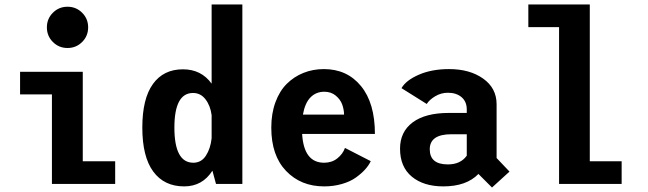

<svg xmlns="http://www.w3.org/2000/svg" viewBox="-20 -820 2890 856"><path d="M346.2 -632.8Q319.5 -606 281 -606Q242.5 -606 215.8 -632.8Q189 -659.5 189 -698Q189 -736.5 215.8 -763.2Q242.5 -790 281 -790Q319.5 -790 346.2 -763.2Q373 -736.5 373 -698Q373 -659.5 346.2 -632.8ZM349 -101H493.5V0H211.5V-399H69.5V-500H349Z M1060.5 0H943L927 -59Q882.5 11 801 11Q712 11 663.2 -55.2Q614.5 -121.5 614.5 -251Q614.5 -380 661.8 -445.5Q709 -511 795.5 -511Q877.5 -511 923.5 -447V-800H1060.5ZM757.5 -251Q757.5 -94.5 842 -94.5Q877.5 -94.5 898 -126Q918.5 -157.5 923.5 -203.5V-306.5Q918 -349 896.2 -377.2Q874.5 -405.5 840.5 -405.5Q757.5 -405.5 757.5 -251Z M1633 -101.5Q1624 -82.5 1607.5 -64.2Q1591 -46 1566.2 -28.2Q1541.5 -10.5 1504.5 0.2Q1467.5 11 1425 11Q1321.5 11 1255.5 -57.8Q1189.5 -126.5 1189.5 -251Q1189.5 -314 1208 -364.2Q1226.5 -414.5 1258.5 -446.2Q1290.5 -478 1332.8 -495Q1375 -512 1424 -512Q1527.5 -512 1589.5 -436.2Q1651.5 -360.5 1651.5 -223H1327Q1334.5 -94.5 1425 -94.5Q1459.5 -94.5 1484 -114Q1508.5 -133.5 1518 -160.5ZM1426 -411Q1389 -411 1364.2 -385.8Q1339.5 -360.5 1330.5 -309H1514Q1513.5 -332.5 1505.5 -354.5Q1497.5 -376.5 1476.8 -393.8Q1456 -411 1426 -411Z M2173.5 16 2113 -44.5Q2059.5 11 1956.5 11Q1868.5 11 1816 -32.5Q1763.5 -76 1763.5 -157Q1763.5 -232.5 1820 -274.5Q1876.5 -316.5 1981 -316.5H2061V-332Q2061 -367 2037.8 -386.8Q2014.5 -406.5 1977 -406.5Q1946.5 -406.5 1920.5 -391Q1894.5 -375.5 1882.5 -356.5L1770 -427Q1790 -462 1847.5 -487Q1905 -512 1982 -512Q2074.5 -512 2134.2 -469.5Q2194 -427 2194 -355V-115.5L2251.5 -55ZM1976.5 -87Q2033.5 -87 2061 -126V-221.5H1992.5Q1896 -221.5 1896 -154.5Q1896 -87 1976.5 -87Z M2609.5 -101H2751.5V0H2472.5V-699H2335.5V-800H2609.5Z"/></svg>

Font: League Mono Narrow SemiBold
Style: Regular
Weight: 600
Width: 3
Designer: Tyler Finck
Foundry: The League of Moveable Type / Tyler Finck
Version: Version 2.210